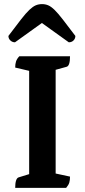

<svg xmlns="http://www.w3.org/2000/svg" viewBox="-20 -915 413 935"><path d="M54 0Q54 -45 70 -51L122 -67V-570L54 -586Q54 -603 58 -615.5Q62 -628 74 -641H321Q321 -595 305 -590L251 -575V-70L321 -55Q321 -38 317.5 -26Q314 -14 302 0ZM185 -895Q201 -895 215 -889Q229 -883 245.5 -867Q262 -851 286 -820Q310 -789 347 -740Q347 -727 338 -718Q329 -709 315 -709L184 -803L53 -709Q40 -709 30.5 -718Q21 -727 21 -740Q58 -789 82 -820Q106 -851 123 -867Q140 -883 154 -889Q168 -895 185 -895Z"/></svg>

Font: Petrona
Style: Bold
Weight: 700
Designer: Ringo R. Seeber
Foundry: Ringo R. Seeber
Version: Version 2.001; ttfautohint (v1.8.3)